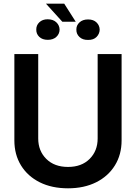

<svg xmlns="http://www.w3.org/2000/svg" viewBox="-20 -1025 748 1057"><path d="M517.6 -727.5H649.4V-252Q649.4 -173.8 612.5 -114.3Q575.7 -54.7 509.3 -21.5Q442.9 11.7 354.5 11.7Q265.1 11.7 198.7 -21.5Q132.3 -54.7 95.7 -114.3Q59.1 -173.8 59.1 -252V-727.5H190.4V-262.7Q190.4 -194.3 234.9 -150.1Q279.3 -106 354.5 -106Q429.2 -106 473.4 -150.1Q517.6 -194.3 517.6 -262.7ZM179.7 -861.8Q179.2 -885.7 196.5 -902.3Q213.9 -918.9 242.2 -918.9Q272.5 -918.9 290 -902.3Q307.6 -885.7 308.1 -861.8Q307.6 -837.9 290 -821.8Q272.5 -805.7 243.2 -805.7Q213.4 -805.7 196.3 -822Q179.2 -838.4 179.7 -861.8ZM400.4 -861.8Q399.9 -885.3 417.5 -901.6Q435.1 -918 464.8 -918Q494.6 -918 511.5 -901.4Q528.3 -884.8 528.8 -861.8Q528.3 -838.9 511.7 -821.8Q495.1 -804.7 464.8 -805.2Q435.1 -804.7 417.5 -821.3Q399.9 -837.9 400.4 -861.8ZM333.5 -1004.9 397 -905.3H323.2L232.9 -1004.9Z"/></svg>

Font: Inter Display Semi Bold
Style: Regular
Weight: 600
Designer: Rasmus Andersson
Foundry: rsms
Version: Version 4.000;git-37864ae